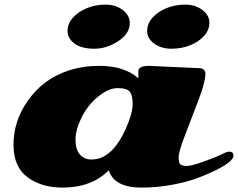

<svg xmlns="http://www.w3.org/2000/svg" viewBox="-20 -809 1051 848"><path d="M384.3 -104.5Q476.1 -104.5 537.6 -245.1Q565.9 -309.6 565.9 -349.6Q565.9 -389.6 552.5 -404.8Q539.1 -419.9 499.8 -419.9Q460.4 -419.9 414.8 -383.5Q369.1 -347.2 341.3 -292Q313.5 -236.8 313.5 -192.6Q313.5 -148.4 333 -126.5Q352.5 -104.5 384.3 -104.5ZM638.2 -518.1 861.8 -507.8Q874.5 -507.8 880.9 -500.2Q887.2 -492.7 887.2 -483.4Q887.2 -447.8 857.7 -369.9Q828.1 -292 798.6 -215.6Q769 -139.2 769 -114.5Q769 -89.8 776.6 -83Q784.2 -76.2 805.7 -76.2Q827.1 -76.2 884 -96.9Q940.9 -117.7 961.2 -128.4Q981.4 -139.2 992.2 -139.2Q1011.2 -139.2 1011.2 -122.1Q1011.2 -85.9 864.7 -27.3Q815.4 -7.3 745.8 6.1Q676.3 19.5 604.5 19.5Q484.9 19.5 460.4 -56.6Q384.3 19.5 255.4 19.5Q167 19.5 106 -22.9Q39.6 -69.3 39.6 -168.9Q39.6 -273.9 101.6 -362.3Q169.4 -460.4 283.2 -497.6Q346.2 -518.1 418.5 -518.1Q529.3 -518.1 590.8 -463.4Q591.3 -466.3 591.3 -472.7L590.8 -493.7Q590.8 -518.1 638.2 -518.1ZM553.2 -706.5Q553.2 -661.1 502.7 -627.4Q452.1 -593.8 396.2 -593.8Q340.3 -593.8 309.3 -616.5Q278.3 -639.2 278.3 -671.9Q278.3 -704.6 302.2 -731.2Q326.2 -757.8 364 -773.2Q401.9 -788.6 446.5 -788.6Q491.2 -788.6 522.2 -764.9Q553.2 -741.2 553.2 -706.5ZM880.9 -649.9Q857.4 -624 819.6 -608.9Q781.7 -593.8 736.8 -593.8Q691.9 -593.8 660.9 -616.5Q629.9 -639.2 629.9 -671.9Q629.9 -704.6 653.8 -731.2Q677.7 -757.8 715.6 -773.2Q753.4 -788.6 798.1 -788.6Q842.8 -788.6 873.8 -764.9Q904.8 -741.2 904.8 -708.7Q904.8 -676.3 880.9 -649.9Z"/></svg>

Font: Sonsie One
Style: Regular
Weight: 400
Designer: Riccardo De Franceschi
Foundry: Sorkin Type Co
Version: Version 1.003